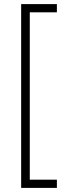

<svg xmlns="http://www.w3.org/2000/svg" viewBox="-20 -766 378 935"><path d="M257 149H83V-746H257V-706H125V109H257Z"/></svg>

Font: Josefin Slab
Style: Regular
Weight: 400
Designer: Santiago Orozco
Foundry: Typemade
Version: Version 2.000